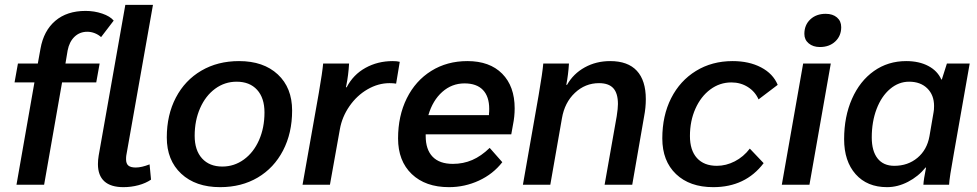

<svg xmlns="http://www.w3.org/2000/svg" viewBox="-20 -762 4031 792"><path d="M122 -422H40L54 -500H136L147 -561Q160 -635 208 -676Q256 -717 333 -717Q369 -717 401.5 -706Q434 -695 449 -677L397 -609Q386 -619 371 -625Q356 -631 340 -631Q309 -631 287.5 -610.5Q266 -590 259 -554L250 -500H391L377 -422H236L162 0H48ZM384 -85Q384 -102 387 -120L497 -742H611L501 -121Q500 -115 500 -105Q500 -87 509.5 -79Q519 -71 540 -71Q564 -71 597 -84L603 -21Q581 -6 551 2Q521 10 489 10Q437 10 410.5 -14Q384 -38 384 -85Z M668 -195Q668 -288 705.5 -359.5Q743 -431 810.5 -470.5Q878 -510 966 -510Q1067 -510 1126 -455Q1185 -400 1185 -306Q1185 -213 1147.5 -141Q1110 -69 1043 -29.5Q976 10 888 10Q787 10 727.5 -45.5Q668 -101 668 -195ZM1071 -298Q1071 -358 1040.5 -391.5Q1010 -425 956 -425Q907 -425 867.5 -396Q828 -367 805.5 -316Q783 -265 783 -202Q783 -142 813.5 -108.5Q844 -75 897 -75Q946 -75 986 -104Q1026 -133 1048.5 -184Q1071 -235 1071 -298Z M1295 -378Q1310 -465 1313 -500H1420Q1417 -451 1409 -412L1407 -402H1410Q1437 -454 1487.5 -482Q1538 -510 1600 -510Q1618 -510 1629 -507L1614 -417Q1602 -419 1587 -419Q1540 -419 1496 -393.5Q1452 -368 1421.5 -324Q1391 -280 1382 -229L1341 0H1228Z M2103 -315Q2103 -281 2096 -247L2089 -208H1736V-201Q1736 -145 1764.5 -115.5Q1793 -86 1848 -86Q1891 -86 1928 -102Q1965 -118 2000 -152L2052 -93Q2014 -44 1955.5 -17Q1897 10 1832 10Q1735 10 1678.5 -44Q1622 -98 1622 -191Q1622 -284 1658 -356.5Q1694 -429 1759 -469.5Q1824 -510 1908 -510Q2000 -510 2051.5 -458Q2103 -406 2103 -315ZM1998 -313Q1998 -364 1972 -391Q1946 -418 1896 -418Q1844 -418 1804.5 -383Q1765 -348 1747 -287H1997V-293Q1998 -300 1998 -313Z M2202 -370Q2218 -463 2221 -500H2327Q2324 -453 2316 -412H2319Q2345 -458 2392 -484Q2439 -510 2497 -510Q2570 -510 2607 -470Q2644 -430 2644 -353Q2644 -318 2637 -282L2588 0H2474L2524 -283Q2529 -315 2529 -333Q2529 -377 2510 -398Q2491 -419 2451 -419Q2394 -419 2351.5 -379Q2309 -339 2298 -274L2250 0H2137Z M2712 -191Q2712 -285 2748.5 -357Q2785 -429 2851 -469.5Q2917 -510 3002 -510Q3070 -510 3119.5 -484Q3169 -458 3188 -412L3109 -352Q3095 -384 3065 -403Q3035 -422 2997 -422Q2949 -422 2910 -393Q2871 -364 2848.5 -313.5Q2826 -263 2826 -201Q2826 -142 2855 -110Q2884 -78 2937 -78Q2975 -78 3011 -96.5Q3047 -115 3073 -149L3130 -89Q3055 10 2922 10Q2825 10 2768.5 -44Q2712 -98 2712 -191Z M3298 -622Q3298 -659 3322.5 -682Q3347 -705 3386 -705Q3415 -705 3432.5 -690Q3450 -675 3450 -650Q3450 -614 3425.5 -591Q3401 -568 3362 -568Q3334 -568 3316 -583Q3298 -598 3298 -622ZM3293 -500H3407L3319 0H3205Z M3462 -188Q3462 -281 3494.5 -354.5Q3527 -428 3585 -469Q3643 -510 3718 -510Q3771 -510 3809 -490Q3847 -470 3863 -434H3865L3886 -500H3980L3915 -131Q3896 -27 3895 0H3789Q3790 -21 3800 -71H3798Q3768 -34 3725.5 -12Q3683 10 3639 10Q3557 10 3509.5 -43.5Q3462 -97 3462 -188ZM3814 -200 3831 -299Q3833 -308 3833 -325Q3833 -370 3805 -397.5Q3777 -425 3730 -425Q3687 -425 3651.5 -395Q3616 -365 3596 -312.5Q3576 -260 3576 -195Q3576 -139 3600 -108.5Q3624 -78 3669 -78Q3725 -78 3764.5 -111Q3804 -144 3814 -200Z"/></svg>

Font: Sarabun SemiBold
Style: Italic
Weight: 600
Italic angle: -10°
Designer: Suppakit Chalermlarp | Katatrad Co.,Ltd.
Foundry: Cadson Demak Co.,Ltd.
Version: Version 1.000; ttfautohint (v1.6)